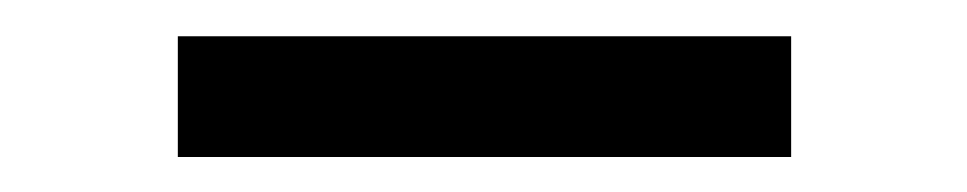

<svg xmlns="http://www.w3.org/2000/svg" viewBox="-20 -1027 539 107"><path d="M79.1 -1006.8Q164.1 -1006.8 420.9 -1006.8Q420.9 -990.2 420.9 -939.5Q335.9 -939.5 79.1 -939.5Q79.1 -956.1 79.1 -1006.8Z"/></svg>

Font: Das Gitter
Style: Book
Weight: 400
Version: Version 006.000